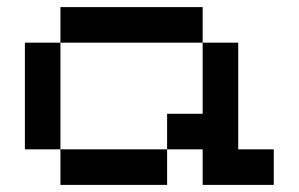

<svg xmlns="http://www.w3.org/2000/svg" viewBox="-20 -520 840 540"><path d="M50 -100H150V-400H50ZM150 0H450V-100H150ZM150 -400H550V-500H150ZM450 -100H550V0H750V-100H650V-400H550V-200H450Z"/></svg>

Font: Connection Serif
Style: Regular
Weight: 400
Version: Version 0.2